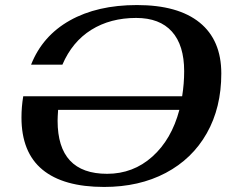

<svg xmlns="http://www.w3.org/2000/svg" viewBox="-20 -730 923 760"><path d="M856 -439Q856 -304 798.5 -202.5Q741 -101 636 -45.5Q531 10 392 10Q231 10 148 -58.5Q65 -127 65 -265Q65 -307 72 -349H701Q709 -399 709 -448Q709 -551 660.5 -605Q612 -659 519 -659Q417 -659 341.5 -612Q266 -565 227 -474H103Q148 -588 256.5 -649Q365 -710 522 -710Q685 -710 770.5 -640.5Q856 -571 856 -439ZM690 -295H210Q208 -265 208 -252Q208 -42 404 -42Q507 -42 583 -110Q659 -178 690 -295Z"/></svg>

Font: Fahkwang SemiBold
Style: Italic
Weight: 600
Italic angle: -10°
Version: Version 1.000; ttfautohint (v1.6)